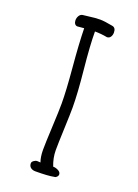

<svg xmlns="http://www.w3.org/2000/svg" viewBox="-144 -795 631 875"><g transform="rotate(20 172.0 -357.5)"><path d="M143.1 18.1Q129.9 18.1 120.8 11Q111.8 3.9 111.8 -9.8Q111.8 -16.6 120.1 -22.7Q128.4 -28.8 136.2 -28.8Q146 -28.8 151.9 -27.8Q143.1 -52.2 143.1 -86.9Q143.1 -117.7 147 -197.8Q150.9 -277.8 150.9 -313Q150.9 -374.5 141.1 -485.6Q131.3 -596.7 129.9 -670.9L98.1 -668Q89.8 -668 85 -674.8Q80.1 -681.6 80.1 -691.9Q80.1 -703.1 85.9 -713.1Q91.8 -723.1 102.1 -725.1Q107.9 -725.6 127 -728Q146 -730.5 159.2 -731.7Q172.4 -732.9 185.1 -732.9Q206.1 -732.9 246.1 -725.1Q264.2 -722.2 264.2 -698.2Q264.2 -686 258.1 -677Q252 -668 241.2 -668Q210.9 -673.8 181.2 -673.8Q181.2 -607.4 192.6 -493.9Q204.1 -380.4 204.1 -312Q204.1 -284.2 201.2 -210Q198.2 -135.7 198.2 -105Q198.2 -66.9 212.9 -29.8Q225.1 -29.8 238 -23.2Q251 -16.6 251 -4.9Q251 1 245.6 6.6Q240.2 12.2 233.9 12.2Q205.1 18.1 143.1 18.1Z"/></g></svg>

Font: Zhizn
Style: Regular
Weight: 400
Designer: Peter Zharnov
Foundry: Peter Zharnov
Version: Version 1.000